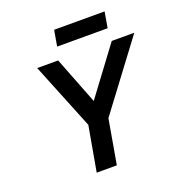

<svg xmlns="http://www.w3.org/2000/svg" viewBox="-153 -1006 1057 1133"><g transform="rotate(-20 375.5 -439.0)"><path d="M260.6 0 310.6 -282.2 141.6 -700H273.2L388.8 -403.4L609.8 -700H751.4L435.6 -278.6L387 0ZM295.6 -778.8 312.8 -878.2H629.8L612.6 -778.8Z"/></g></svg>

Font: Overpass
Style: Italic
Weight: 400
Italic angle: -10°
Designer: Delve Withrington, Dave Bailey, Thomas Jockin
Foundry: Delve Fonts LLC
Version: Version 4.000